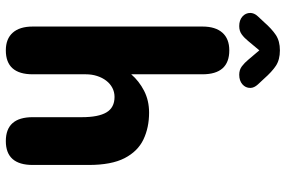

<svg xmlns="http://www.w3.org/2000/svg" viewBox="-181 -795 981 659"><g transform="rotate(90 309.5 -465.5)"><path d="M464.3 5Q382.2 5 382.2 -87.3V-256.1Q382.2 -312.5 365.8 -340.3Q349.3 -368.1 312.7 -368.1Q295.8 -368.1 281.5 -360.6Q267.2 -353.1 256.9 -339.6Q246.6 -326.2 240.8 -308.2Q235 -290.3 235 -269.6V-87.3Q235 5 152.8 5Q113.2 5 92.2 -18.8Q71.1 -42.5 71.1 -87.3V-669.8Q71.1 -714.6 92.2 -738.3Q113.2 -762 152.8 -762Q235 -762 235 -669.8V-425.4Q258.2 -452.3 291.5 -469.5Q324.9 -486.7 366.7 -486.7Q418 -486.7 458.7 -467.3Q499.3 -448 522.8 -402.7Q546.2 -357.3 546.2 -279.8V-87.3Q546.2 5 464.3 5ZM269.8 -860.2Q281.8 -847 281.8 -834.1Q281.8 -817.7 269.3 -806.9Q256.8 -796.1 236.5 -796.1Q219.6 -796.1 207.6 -805.2Q195.6 -814.3 185.2 -826.9L152.8 -865.1L120.8 -826.8Q110 -813.4 98.2 -804.8Q86.5 -796.1 69.5 -796.1Q49.3 -796.1 36.9 -806.9Q24.4 -817.8 24.4 -834.2Q24.4 -840 27.1 -846.8Q29.8 -853.5 36.2 -860.2L55.8 -881.2Q79.2 -907.9 100.1 -921.8Q121.1 -935.7 152.8 -935.7Q184.9 -935.7 205.7 -922Q226.4 -908.3 250.2 -881.2Z"/></g></svg>

Font: Sono ExtraLight
Style: Regular
Weight: 200
Designer: Tyler Finck
Foundry: Tyler Finck
Version: Version 2.112